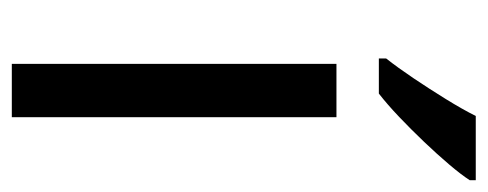

<svg xmlns="http://www.w3.org/2000/svg" viewBox="-264 -542 806 317"><g transform="rotate(90 138.5 -383.0)"><path d="M173 0H85V-536H173ZM277 -756Q268 -742 251 -722Q234 -702 213.5 -680.5Q193 -659 172.5 -639.5Q152 -620 134 -606H76V-618Q91 -637 108.5 -663Q126 -689 143 -716.5Q160 -744 171 -766H277Z"/></g></svg>

Font: Noto Sans Tamil
Style: Regular
Weight: 400
Designer: Jelle Bosma - Monotype Design Team
Foundry: Monotype Imaging Inc.
Version: Version 2.003